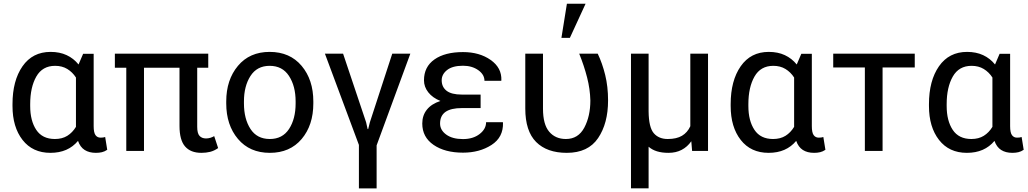

<svg xmlns="http://www.w3.org/2000/svg" viewBox="-20 -820 5584 1043"><path d="M488.8 -527.8V-134.8Q488.8 -99.6 498.8 -85.9Q508.8 -72.3 525.9 -72.3Q533.2 -72.3 539.6 -73Q545.9 -73.7 551.3 -75.7L562.5 -6.3Q548.3 3.4 533.7 6.8Q519 10.3 501 10.3Q464.4 10.3 439.9 -5.4Q415.5 -21 403.8 -54.7Q377 -22.5 339.6 -6.1Q302.2 10.3 253.9 10.3Q157.2 10.3 102.5 -59.8Q47.9 -129.9 47.9 -244.1V-254.4Q47.9 -381.8 102.3 -460Q156.7 -538.1 254.9 -538.1Q304.2 -538.1 342 -520.5Q379.9 -502.9 406.7 -469.7L431.6 -527.8ZM144 -244.1Q144 -164.1 177 -114.5Q210 -64.9 278.3 -64.9Q317.9 -64.9 345.7 -82.3Q373.5 -99.6 392.6 -130.9V-134.8V-398.9Q373.5 -428.2 345.5 -445.3Q317.4 -462.4 279.3 -462.4Q210.4 -462.4 177.2 -404.1Q144 -345.7 144 -254.4Z M1111.3 -452.1H1051.3V-130.9Q1051.3 -95.2 1064.2 -81.5Q1077.1 -67.9 1099.1 -67.9Q1111.3 -67.9 1123 -71.5Q1134.8 -75.2 1143.6 -80.6L1165 -15.6Q1143.1 -0.5 1121.3 4.9Q1099.6 10.3 1073.7 10.3Q1015.6 10.3 985.4 -24.4Q955.1 -59.1 955.1 -136.2V-452.1H762.2V0H666V-452.1H604V-528.3H1111.3Z M1209 -269Q1209 -386.2 1272.5 -462.2Q1335.9 -538.1 1444.8 -538.1Q1554.7 -538.1 1618.4 -462.4Q1682.1 -386.7 1682.1 -269V-258.3Q1682.1 -140.1 1618.7 -64.9Q1555.2 10.3 1445.8 10.3Q1336.4 10.3 1272.7 -65.2Q1209 -140.6 1209 -258.3ZM1305.2 -258.3Q1305.2 -174.3 1340.6 -119.6Q1376 -64.9 1445.8 -64.9Q1514.6 -64.9 1550.3 -119.6Q1585.9 -174.3 1585.9 -258.3V-269Q1585.9 -352.1 1550 -407.2Q1514.2 -462.4 1444.8 -462.4Q1376 -462.4 1340.6 -407.2Q1305.2 -352.1 1305.2 -269Z M2110.8 -528.3H2209L2025.9 -30.3V203.6H1929.7V-32.7L1745.1 -528.3H1843.8L1968.8 -155.8L1977.1 -118.7H1980L1989.3 -155.8Z M2488.8 -232.9Q2429.7 -232.9 2400.1 -212.2Q2370.6 -191.4 2370.6 -148.9Q2370.6 -113.3 2404.1 -88.9Q2437.5 -64.5 2495.1 -64.5Q2549.8 -64.5 2585.2 -91.8Q2620.6 -119.1 2620.6 -156.2H2711.4L2712.4 -153.3Q2714.8 -74.2 2649.9 -32.5Q2585 9.3 2495.1 9.3Q2396.5 9.3 2335.2 -33Q2273.9 -75.2 2273.9 -148.9Q2273.9 -193.4 2299.1 -224.6Q2324.2 -255.9 2372.6 -271.5Q2330.1 -288.6 2306.6 -318.4Q2283.2 -348.1 2283.2 -383.8Q2283.2 -457 2340.1 -497.1Q2397 -537.1 2495.1 -537.1Q2584.5 -537.1 2645.3 -494.4Q2706.1 -451.7 2703.6 -383.8L2702.6 -380.9H2611.8Q2611.8 -415 2577.9 -439Q2543.9 -462.9 2495.1 -462.9Q2438.5 -462.9 2408.9 -439.7Q2379.4 -416.5 2379.4 -383.8Q2379.4 -347.7 2406 -326.9Q2432.6 -306.2 2488.8 -306.2H2590.8V-232.9Z M2929.7 -528.3V-229.5Q2929.7 -144 2963.4 -104.5Q2997.1 -64.9 3054.2 -64.9Q3121.1 -64.9 3154.1 -126.7Q3187 -188.5 3187 -274.4Q3185.5 -335.9 3169.4 -398.9Q3153.3 -461.9 3126.5 -528.3H3227.1Q3252 -476.1 3267.6 -412.8Q3283.2 -349.6 3283.2 -274.4Q3283.2 -149.9 3229 -69.8Q3174.8 10.3 3059.1 10.3Q2951.2 10.3 2892.3 -48.8Q2833.5 -107.9 2833.5 -230.5V-528.3ZM3059.6 -799.8H3161.1L3075.7 -614.3H3029.8Z M3503.4 -528.3V-214.8Q3504.4 -127.9 3531.5 -96.4Q3558.6 -64.9 3607.4 -64.9Q3655.3 -64.9 3684.8 -82.5Q3714.4 -100.1 3730 -134.3V-528.3H3826.2V0H3739.7L3735.4 -52.7Q3713.9 -22 3682.9 -5.9Q3651.9 10.3 3611.3 10.3Q3576.2 10.3 3549.6 2.2Q3522.9 -5.9 3503.4 -22.9V203.1H3407.7V-528.3Z M4390.1 -527.8V-134.8Q4390.1 -99.6 4400.1 -85.9Q4410.2 -72.3 4427.2 -72.3Q4434.6 -72.3 4440.9 -73Q4447.3 -73.7 4452.6 -75.7L4463.9 -6.3Q4449.7 3.4 4435.1 6.8Q4420.4 10.3 4402.3 10.3Q4365.7 10.3 4341.3 -5.4Q4316.9 -21 4305.2 -54.7Q4278.3 -22.5 4241 -6.1Q4203.6 10.3 4155.3 10.3Q4058.6 10.3 4003.9 -59.8Q3949.2 -129.9 3949.2 -244.1V-254.4Q3949.2 -381.8 4003.7 -460Q4058.1 -538.1 4156.2 -538.1Q4205.6 -538.1 4243.4 -520.5Q4281.2 -502.9 4308.1 -469.7L4333 -527.8ZM4045.4 -244.1Q4045.4 -164.1 4078.4 -114.5Q4111.3 -64.9 4179.7 -64.9Q4219.2 -64.9 4247.1 -82.3Q4274.9 -99.6 4293.9 -130.9V-134.8V-398.9Q4274.9 -428.2 4246.8 -445.3Q4218.8 -462.4 4180.7 -462.4Q4111.8 -462.4 4078.6 -404.1Q4045.4 -345.7 4045.4 -254.4Z M4949.2 -453.6H4774.4V0H4678.2V-453.6H4506.3V-528.3H4949.2Z M5467.3 -527.8V-134.8Q5467.3 -99.6 5477.3 -85.9Q5487.3 -72.3 5504.4 -72.3Q5511.7 -72.3 5518.1 -73Q5524.4 -73.7 5529.8 -75.7L5541 -6.3Q5526.9 3.4 5512.2 6.8Q5497.6 10.3 5479.5 10.3Q5442.9 10.3 5418.5 -5.4Q5394 -21 5382.3 -54.7Q5355.5 -22.5 5318.1 -6.1Q5280.8 10.3 5232.4 10.3Q5135.7 10.3 5081.1 -59.8Q5026.4 -129.9 5026.4 -244.1V-254.4Q5026.4 -381.8 5080.8 -460Q5135.3 -538.1 5233.4 -538.1Q5282.7 -538.1 5320.6 -520.5Q5358.4 -502.9 5385.3 -469.7L5410.2 -527.8ZM5122.6 -244.1Q5122.6 -164.1 5155.5 -114.5Q5188.5 -64.9 5256.8 -64.9Q5296.4 -64.9 5324.2 -82.3Q5352.1 -99.6 5371.1 -130.9V-134.8V-398.9Q5352.1 -428.2 5324 -445.3Q5295.9 -462.4 5257.8 -462.4Q5189 -462.4 5155.8 -404.1Q5122.6 -345.7 5122.6 -254.4Z"/></svg>

Font: GeogebraSans
Style: Regular
Weight: 400
Designer: Google
Version: Version 1.100140; 2013